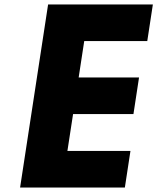

<svg xmlns="http://www.w3.org/2000/svg" viewBox="-20 -845 709 865"><path d="M668.7 -825H196.7L70.5 0H542.5L567.7 -165H283.7L309.2 -331H581.2L606.4 -496H334.4L359.5 -660H643.5Z"/></svg>

Font: Sztylet
Style: BdObl
Weight: 700
Foundry: Cannot Into Space Fonts, PlusOne Fonts
Version: Version 0.12